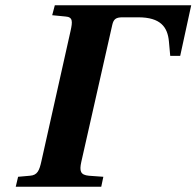

<svg xmlns="http://www.w3.org/2000/svg" viewBox="-20 -712 749 732"><path d="M40 0H366L374 -38L319 -42C287 -45 282 -59 290 -95L408 -617C413 -639 422 -646 447 -646H507C592 -646 619 -609 624 -554L629 -499H667L709 -692H189L179 -654L230 -649C258 -647 257 -630 249 -594L138 -98C130 -62 123 -44 94 -42L49 -38Z"/></svg>

Font: Heuristica
Style: Bold Italic
Weight: 700
Italic angle: -13°
Version: Version 1.0.1